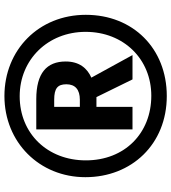

<svg xmlns="http://www.w3.org/2000/svg" viewBox="27 -842 774 868"><g transform="rotate(-90 414.0 -408.0)"><path d="M414 -41C629 -41 781 -194 781 -407C781 -620 622 -775 414 -775C205 -775 47 -617 47 -409C47 -200 196 -41 414 -41ZM415 -111C246 -111 123 -231 123 -407C123 -580 244 -706 413 -706C579 -706 704 -578 704 -408C704 -236 581 -111 415 -111ZM263 -196H365V-359H409L489 -196H599L497 -382C540 -401 570 -437 570 -498C570 -584 517 -631 400 -631H263ZM397 -434H365V-550H397C448 -550 467 -535 467 -495C467 -455 443 -434 397 -434Z"/></g></svg>

Font: Noto Sans Tamil UI SemiCondensed ExtraBold
Style: Regular
Weight: 800
Width: 4
Designer: Jelle Bosma - Monotype Design Team
Foundry: Monotype Imaging Inc.
Version: Version 2.004